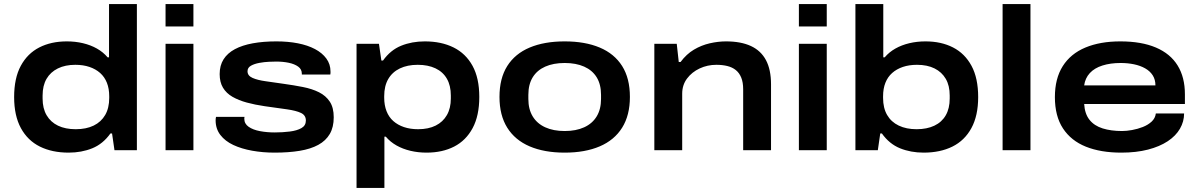

<svg xmlns="http://www.w3.org/2000/svg" viewBox="-20 -744 5939 951"><path d="M320 12Q238 12 177.5 -18Q117 -48 83.5 -109.5Q50 -171 50 -263Q50 -357 83 -418Q116 -479 174.5 -509Q233 -539 311 -539Q353 -539 391 -530Q429 -521 460 -503.5Q491 -486 513 -460H520V-724H658V0H547L535 -83H527Q490 -31 437 -9.5Q384 12 320 12ZM355 -104Q407 -104 444 -122Q481 -140 501 -174.5Q521 -209 521 -259V-267Q521 -305 509.5 -334Q498 -363 476 -382.5Q454 -402 423 -412.5Q392 -423 353 -423Q303 -423 266.5 -405Q230 -387 210.5 -353.5Q191 -320 191 -271V-256Q191 -207 211 -173Q231 -139 267.5 -121.5Q304 -104 355 -104Z M800 -613V-724H938V-613ZM800 0V-527H938V0Z M1340 12Q1282 12 1229 2.5Q1176 -7 1135.5 -26Q1095 -45 1071.5 -75.5Q1048 -106 1048 -148Q1048 -153 1048.5 -157Q1049 -161 1050 -165H1191Q1191 -164 1190.5 -161Q1190 -158 1190 -156Q1190 -131 1211.5 -116Q1233 -101 1267.5 -94.5Q1302 -88 1341 -88Q1380 -88 1415.5 -92.5Q1451 -97 1473 -109.5Q1495 -122 1495 -147Q1495 -173 1471 -184.5Q1447 -196 1401.5 -202.5Q1356 -209 1291 -218Q1243 -225 1202.5 -236Q1162 -247 1131.5 -264.5Q1101 -282 1084.5 -309.5Q1068 -337 1068 -377Q1068 -420 1087.5 -450.5Q1107 -481 1143.5 -500.5Q1180 -520 1232 -529.5Q1284 -539 1349 -539Q1407 -539 1455.5 -529.5Q1504 -520 1540 -501Q1576 -482 1596.5 -454Q1617 -426 1617 -390Q1617 -386 1617 -382.5Q1617 -379 1616 -375H1475V-379Q1475 -401 1457 -414Q1439 -427 1410.5 -433Q1382 -439 1348 -439Q1336 -439 1312.5 -438Q1289 -437 1264.5 -432.5Q1240 -428 1223 -418.5Q1206 -409 1206 -391Q1206 -369 1231 -358Q1256 -347 1296.5 -341.5Q1337 -336 1384 -329Q1435 -322 1480.5 -313Q1526 -304 1560 -287Q1594 -270 1613.5 -240.5Q1633 -211 1633 -163Q1633 -114 1613.5 -80.5Q1594 -47 1556.5 -26.5Q1519 -6 1464.5 3Q1410 12 1340 12Z M1746 187V-527H1857L1869 -444H1877Q1914 -496 1967 -517.5Q2020 -539 2084 -539Q2166 -539 2226.5 -509Q2287 -479 2320.5 -418Q2354 -357 2354 -264Q2354 -171 2321 -109.5Q2288 -48 2229.5 -18Q2171 12 2093 12Q2051 12 2013 3Q1975 -6 1944 -23.5Q1913 -41 1891 -67H1884V187ZM2051 -104Q2102 -104 2138 -122Q2174 -140 2193.5 -174Q2213 -208 2213 -256V-271Q2213 -320 2193.5 -354Q2174 -388 2137 -405.5Q2100 -423 2049 -423Q1998 -423 1960.5 -405Q1923 -387 1903 -352.5Q1883 -318 1883 -268V-260Q1883 -223 1894.5 -193.5Q1906 -164 1928 -144.5Q1950 -125 1981 -114.5Q2012 -104 2051 -104Z M2777 12Q2676 12 2603.5 -19Q2531 -50 2492.5 -111.5Q2454 -173 2454 -264Q2454 -356 2492.5 -417Q2531 -478 2603.5 -508.5Q2676 -539 2777 -539Q2878 -539 2950.5 -508.5Q3023 -478 3061.5 -417Q3100 -356 3100 -264Q3100 -173 3061.5 -111.5Q3023 -50 2950.5 -19Q2878 12 2777 12ZM2777 -95Q2833 -95 2873.5 -113.5Q2914 -132 2935.5 -167.5Q2957 -203 2957 -254V-274Q2957 -326 2935.5 -361Q2914 -396 2873.5 -414Q2833 -432 2777 -432Q2721 -432 2680.5 -414Q2640 -396 2618.5 -361Q2597 -326 2597 -274V-254Q2597 -203 2618.5 -167.5Q2640 -132 2680.5 -113.5Q2721 -95 2777 -95Z M3221 0V-527H3332L3342 -437H3351Q3380 -476 3417 -498Q3454 -520 3495.5 -529.5Q3537 -539 3576 -539Q3650 -539 3699.5 -516Q3749 -493 3774 -446Q3799 -399 3799 -326V0H3661V-302Q3661 -336 3651.5 -359.5Q3642 -383 3624.5 -397Q3607 -411 3582.5 -417Q3558 -423 3528 -423Q3484 -423 3445.5 -405Q3407 -387 3383 -355Q3359 -323 3359 -280V0Z M3937 -613V-724H4075V-613ZM3937 0V-527H4075V0Z M4555 12Q4491 12 4438 -9.5Q4385 -31 4348 -83H4340L4328 0H4217V-724H4355V-460H4362Q4384 -486 4415 -503.5Q4446 -521 4484 -530Q4522 -539 4564 -539Q4642 -539 4700.5 -509Q4759 -479 4792 -418Q4825 -357 4825 -263Q4825 -171 4791.5 -109.5Q4758 -48 4697.5 -18Q4637 12 4555 12ZM4520 -104Q4571 -104 4608 -121.5Q4645 -139 4664.5 -173Q4684 -207 4684 -256V-271Q4684 -320 4664.5 -353.5Q4645 -387 4609 -405Q4573 -423 4522 -423Q4483 -423 4452 -412.5Q4421 -402 4399 -382.5Q4377 -363 4365.5 -334Q4354 -305 4354 -267V-259Q4354 -209 4374 -174.5Q4394 -140 4431.5 -122Q4469 -104 4520 -104Z M4946 0V-724H5084V0Z M5534 12Q5432 12 5358.5 -17.5Q5285 -47 5245 -108Q5205 -169 5205 -263Q5205 -355 5244 -416.5Q5283 -478 5356 -508.5Q5429 -539 5529 -539Q5634 -539 5705.5 -508.5Q5777 -478 5813 -419.5Q5849 -361 5849 -277V-229H5350Q5353 -180 5376.5 -150.5Q5400 -121 5441.5 -108Q5483 -95 5538 -95Q5560 -95 5587.5 -100Q5615 -105 5640.5 -115Q5666 -125 5684 -141.5Q5702 -158 5705 -182H5845Q5845 -142 5824.5 -106.5Q5804 -71 5764 -44.5Q5724 -18 5666 -3Q5608 12 5534 12ZM5350 -321H5703Q5703 -350 5689.5 -371Q5676 -392 5652 -405.5Q5628 -419 5597 -425.5Q5566 -432 5531 -432Q5480 -432 5440.5 -419.5Q5401 -407 5378 -382Q5355 -357 5350 -321Z"/></svg>

Font: Archivo SemiBold Expanded SemiBold
Style: Regular
Weight: 600
Width: 7
Version: Version 2.001